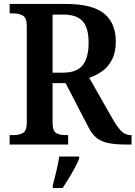

<svg xmlns="http://www.w3.org/2000/svg" viewBox="-20 -734 688 975"><path d="M29 0V-48H51Q76 -48 96 -58.5Q116 -69 116 -111V-602Q116 -644 95.5 -655Q75 -666 51 -666H29V-714H313Q448 -714 508 -665.5Q568 -617 568 -524Q568 -468 549 -431.5Q530 -395 499 -372.5Q468 -350 433 -339L552 -130Q576 -88 596.5 -68Q617 -48 644 -48H648V0H623Q569 0 532.5 -7Q496 -14 471.5 -33Q447 -52 428 -90L313 -312H247V-111Q247 -69 265 -58.5Q283 -48 310 -48H326V0ZM300 -365Q371 -365 400.5 -403.5Q430 -442 430 -517Q430 -593 399.5 -626.5Q369 -660 301 -660H247V-365ZM248 208Q256 177 266 136Q276 95 281 61H382V71Q374 92 359.5 119Q345 146 328.5 173Q312 200 298 221H248Z"/></svg>

Font: Noto Serif Georgian SemiCondensed SemiBold
Style: Regular
Weight: 600
Width: 4
Designer: Monotype Design Team, Akaki Razmadze
Foundry: Google LLC
Version: Version 2.003; ttfautohint (v1.8.4.7-5d5b)